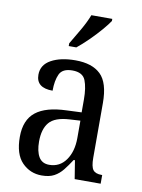

<svg xmlns="http://www.w3.org/2000/svg" viewBox="-87 -826 661 895"><g transform="rotate(10 243.5 -378.0)"><path d="M173 10Q118 10 80 -29Q42 -68 42 -150Q42 -230 90 -268Q138 -306 236 -309L306 -312V-373Q306 -429 292.5 -463Q279 -497 230 -497Q183 -497 169 -466.5Q155 -436 155 -388Q77 -388 77 -450Q77 -497 121.5 -521.5Q166 -546 236 -546Q315 -546 355.5 -507Q396 -468 396 -372V-113Q396 -71 407.5 -56Q419 -41 448 -41H451V0H328L314 -87H308Q290 -59 272.5 -37Q255 -15 232 -2.5Q209 10 173 10ZM199 -45Q249 -45 278 -86Q307 -127 307 -191V-273L256 -270Q187 -266 160.5 -234.5Q134 -203 134 -144Q134 -98 149.5 -71.5Q165 -45 199 -45ZM193 -619Q214 -654 236.5 -693Q259 -732 272 -766H371V-756Q360 -739 336 -711Q312 -683 283 -654.5Q254 -626 229 -606H193Z"/></g></svg>

Font: Noto Serif Armenian Condensed
Style: Regular
Weight: 400
Width: 3
Designer: Monotype Design Team
Foundry: Monotype Imaging Inc.
Version: Version 2.008; ttfautohint (v1.8.4.7-5d5b)